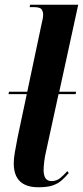

<svg xmlns="http://www.w3.org/2000/svg" viewBox="-20 -780 350 810"><path d="M142 10Q38 10 38 -91Q38 -111 42.5 -137Q47 -163 55 -204L93 -383H16L18 -393H95L155 -677Q158 -688 160 -699.5Q162 -711 162 -718Q162 -731 155.5 -740.5Q149 -750 121 -750H105L107 -760H310L230 -393H301L299 -383H227L176 -149Q169 -120 166.5 -98Q164 -76 164 -63Q164 -16 197 -16Q218 -16 233 -28Q248 -40 264 -58L270 -50Q255 -32 239.5 -18.5Q224 -5 201.5 2.5Q179 10 142 10Z"/></svg>

Font: Noto Serif Display ExtraCondensed
Style: Bold Italic
Weight: 700
Width: 2
Italic angle: -12°
Designer: Monotype Design Team
Foundry: Monotype Imaging Inc.
Version: Version 2.009